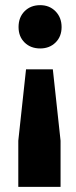

<svg xmlns="http://www.w3.org/2000/svg" viewBox="-20 -567 294 745"><path d="M51 -21 81 -298H185L215 -21V158H51ZM52 -462Q52 -500 75.5 -523.5Q99 -547 136 -547Q172 -547 195.5 -523Q219 -499 219 -462Q219 -425 195.5 -402Q172 -379 136 -379Q99 -379 75.5 -402Q52 -425 52 -462Z"/></svg>

Font: Trueno
Style: Bd
Weight: 700
Designer: Julieta Ulanovsky
Foundry: Julieta Ulanovsky
Version: Version 3.001b